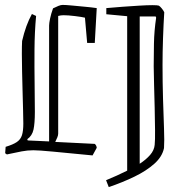

<svg xmlns="http://www.w3.org/2000/svg" viewBox="-20 -625 770 782"><path d="M127 -560Q121 -495 120.5 -423Q120 -351 121 -284.5Q122 -218 122 -169Q122 -123 116.5 -97.5Q111 -72 91 -58L93 -53L180 -49V-521Q180 -530 184 -549.5Q188 -569 196 -591Q208 -597 218 -601Q228 -605 235 -605Q248 -605 273.5 -602.5Q299 -600 326.5 -597.5Q354 -595 374 -592L366 -450H335L326 -553Q314 -556 285.5 -559.5Q257 -563 239 -563Q228 -563 217 -560V-81Q217 -74 213.5 -65.5Q210 -57 205 -47L366 -39Q373 -33 374 -23L357 8Q254 -2 195.5 -7.5Q137 -13 116 -13Q92 -13 68.5 -8.5Q45 -4 8 4L1 -1L3 -27Q33 -36 48.5 -46.5Q64 -57 69.5 -74.5Q75 -92 75 -122Q75 -142 74 -176Q73 -210 72 -250.5Q71 -291 70 -331.5Q69 -372 69 -405.5Q69 -439 70 -458Q85 -523 110 -568ZM627 -602Q632 -599 639 -590.5Q646 -582 649 -575Q646 -527 644 -470Q642 -413 642 -360Q642 -289 644 -222Q646 -155 648 -102Q650 -49 648 -22Q641 13 608.5 42Q576 71 527.5 94.5Q479 118 423 137L412 109Q434 100 456 90Q478 80 498 70V-559L413 -567V-592Q445 -595 480 -597.5Q515 -600 547 -602Q579 -604 600.5 -604Q622 -604 627 -602ZM614 -558H549V42Q575 25 591.5 6Q608 -13 610 -35Q612 -54 611.5 -95Q611 -136 610 -185.5Q609 -235 607.5 -281Q606 -327 606 -355Q606 -393 607 -446.5Q608 -500 616 -553Z"/></svg>

Font: Grenze Gotisch ExtraLight
Style: Regular
Weight: 200
Designer: Renata Polastri
Foundry: Omnibus-Type
Version: Version 1.001